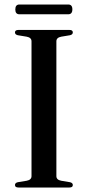

<svg xmlns="http://www.w3.org/2000/svg" viewBox="-20 -833 390 853"><path d="M230.5 -50.5Q230.5 -34 252 -30L291 -23.5Q303.5 -20.5 303.5 -11Q303.5 0 288.5 0H62Q46.5 0 46.5 -11Q46.5 -20.5 59 -23.5L98.5 -30Q120 -34 120 -50.5V-649.5Q120 -666 98.5 -670L59 -676.5Q46.5 -679.5 46.5 -689Q46.5 -700 62 -700H288.5Q303.5 -700 303.5 -689Q303.5 -679.5 291 -676.5L252 -670Q230.5 -666 230.5 -649.5ZM48 -791Q48 -813 66.5 -813H283Q301.5 -813 301.5 -791.5Q301.5 -769.5 283 -769.5H66.5Q48 -769.5 48 -791Z"/></svg>

Font: Fraunces 72pt
Style: Regular
Weight: 400
Version: Version 1.000;[0bf87f6ff]